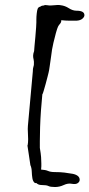

<svg xmlns="http://www.w3.org/2000/svg" viewBox="-20 -715 359 771"><path d="M201 36Q182 36 174.5 32Q167 28 147 28Q134 28 126 20Q122 21 119 19Q112 13 110 0.5Q108 -12 107.5 -26.5Q107 -41 102 -52Q98 -76 95 -99Q92 -122 90 -132L91 -131Q92 -137 92.5 -143Q93 -149 93 -156Q93 -170 92 -184Q91 -198 92 -209L112 -430V-433Q112 -439 114 -446Q116 -453 116 -454Q117 -469 115 -476Q113 -483 113 -491Q113 -499 117 -510Q117 -513 118.5 -529.5Q120 -546 122 -567Q124 -588 125 -604.5Q126 -621 126 -625Q126 -625 126 -636.5Q126 -648 127.5 -661Q129 -674 131 -679Q132 -684 137 -686.5Q142 -689 144 -689H143Q148 -693 156 -693Q161 -696 170 -694Q175 -693 178 -693Q181 -693 184 -693Q192 -693 198 -694Q204 -695 211 -695Q214 -695 217 -695Q220 -695 224 -694Q241 -692 256.5 -682Q272 -672 287 -672Q319 -672 319 -654Q319 -647 311 -640Q303 -633 288 -632Q272 -632 257.5 -632Q243 -632 226 -634V-632Q226 -625 221 -619.5Q216 -614 213 -608Q210 -602 204.5 -582.5Q199 -563 194.5 -543Q190 -523 189 -516Q188 -507 185 -487Q182 -467 179.5 -448.5Q177 -430 175 -423Q174 -420 171 -407Q168 -394 163.5 -378.5Q159 -363 155.5 -350.5Q152 -338 150 -336Q147 -307 144.5 -271.5Q142 -236 141 -203.5Q140 -171 140 -148Q140 -125 140 -121Q144 -98 145 -84Q146 -70 146 -59Q146 -53 146 -47Q146 -41 145 -34Q163 -33 173 -28.5Q183 -24 201 -24Q222 -24 238.5 -22Q255 -20 272 -17Q300 -11 300 7Q300 15 292 20.5Q284 26 268 23Q253 20 236 28Q219 36 201 36Z"/></svg>

Font: Vujahday Script
Style: Regular
Weight: 400
Designer: Robert E. Leuschke
Foundry: Robert E. Leuschke
Version: Version 1.010; ttfautohint (v1.8.3)